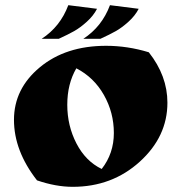

<svg xmlns="http://www.w3.org/2000/svg" viewBox="-20 -700 698 742"><path d="M123 -3Q34 -117 34 -237Q34 -357 134 -440Q234 -523 390 -523Q473 -523 555 -498Q627 -407 627 -303Q627 -172 520 -75Q413 22 261 22Q196 22 123 -3ZM275 -436Q240 -376 240 -295Q240 -214 275.5 -145.5Q311 -77 373 -47Q420 -107 420 -186Q420 -265 381.5 -333Q343 -401 275 -436ZM244 -680 355 -666Q341 -639 315.5 -616Q290 -593 267 -580Q244 -567 207 -550H141Q213 -597 244 -680ZM405 -680 516 -666Q502 -639 476.5 -616Q451 -593 428 -580Q405 -567 368 -550H302Q374 -597 405 -680Z"/></svg>

Font: Ruslan Display
Style: Regular
Weight: 400
Version: Version 1.000